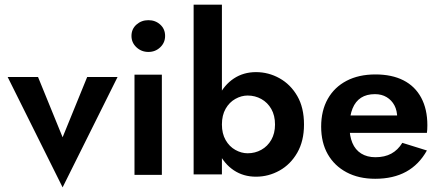

<svg xmlns="http://www.w3.org/2000/svg" viewBox="-20 -776 1889 828"><path d="M13 -444 250 32 487 -444H356L250 -184L144 -444Z M547 -621Q547 -592 568.5 -572Q590 -552 620 -552Q650 -552 671 -572Q692 -592 692 -621Q692 -651 671 -670Q650 -689 620 -689Q590 -689 568.5 -670Q547 -651 547 -621ZM560 -454V-22H678V-454Z M937 -756H815V-24H937ZM1291 -239Q1291 -312 1262 -362Q1233 -412 1185.5 -438.5Q1138 -465 1084 -465Q1030 -465 988.5 -437.5Q947 -410 922.5 -360Q898 -310 898 -239Q898 -170 922.5 -119.5Q947 -69 988.5 -41.5Q1030 -14 1084 -14Q1138 -14 1185.5 -40.5Q1233 -67 1262 -117.5Q1291 -168 1291 -239ZM1166 -239Q1166 -201 1150 -173Q1134 -145 1107 -130Q1080 -115 1048 -115Q1021 -115 995 -129.5Q969 -144 953 -172Q937 -200 937 -239Q937 -279 953 -307Q969 -335 995 -349.5Q1021 -364 1048 -364Q1080 -364 1107 -349Q1134 -334 1150 -306Q1166 -278 1166 -239Z M1598 -5Q1676 -5 1731.5 -35.5Q1787 -66 1821 -127L1715 -160Q1696 -129 1667.5 -113.5Q1639 -98 1599 -98Q1563 -98 1537.5 -114Q1512 -130 1499.5 -160Q1487 -190 1487 -233Q1488 -278 1500.5 -308.5Q1513 -339 1537 -354.5Q1561 -370 1597 -370Q1626 -370 1647.5 -357Q1669 -344 1681 -321.5Q1693 -299 1693 -267Q1693 -260 1689.5 -250Q1686 -240 1682 -235L1715 -278H1434V-203H1821Q1822 -208 1822.5 -217.5Q1823 -227 1823 -236Q1823 -305 1796.5 -354.5Q1770 -404 1720 -429.5Q1670 -455 1599 -455Q1527 -455 1474.5 -427.5Q1422 -400 1393.5 -349.5Q1365 -299 1365 -230Q1365 -161 1393.5 -111Q1422 -61 1474.5 -33Q1527 -5 1598 -5Z"/></svg>

Font: SpinnyJost
Style: Regular
Weight: 600
Version: Version 3.710